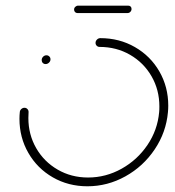

<svg xmlns="http://www.w3.org/2000/svg" viewBox="-20 -652 611 672"><path d="M125.9 -441.5Q125.9 -448.5 130.9 -453.5Q135.9 -458.5 142.6 -458.5Q148.5 -458.5 152.6 -454.4Q156.7 -450.4 156.7 -444.4Q156.7 -437.8 151.5 -432.8Q146.3 -427.8 139.6 -427.8Q133.7 -427.8 129.8 -431.7Q125.9 -435.6 125.9 -441.5ZM314.4 -501.9Q314.4 -508.5 319.4 -513.5Q324.4 -518.5 331.1 -518.5Q397.8 -518.5 452.2 -487.2Q506.7 -455.9 537.8 -401.9Q568.9 -347.8 568.9 -282.2Q568.9 -271.1 567.8 -259.3Q561.5 -188.9 521.5 -129.3Q481.5 -69.6 418.9 -34.8Q356.3 0 285.9 0Q219.3 0 164.8 -31.3Q110.4 -62.6 79.3 -116.7Q48.1 -170.7 48.1 -236.3Q48.1 -247.8 49.3 -259.3Q49.6 -265.6 54.4 -270.2Q59.3 -274.8 65.6 -274.8Q71.9 -274.8 76.1 -270.2Q80.4 -265.6 80 -259.3Q79.3 -252.2 79.3 -238.9Q79.3 -181.1 106.7 -133.5Q134.1 -85.9 181.9 -58.3Q229.6 -30.7 288.1 -30.7Q350.4 -30.7 405.6 -61.5Q460.7 -92.2 496.1 -144.6Q531.5 -197 537 -259.3Q537.8 -265.9 537.8 -279.6Q537.8 -337.4 510.4 -385Q483 -432.6 435.2 -460.2Q387.4 -487.8 328.5 -487.8Q322.6 -487.8 318.5 -491.9Q314.4 -495.9 314.4 -501.9ZM239.3 -618.5Q239.3 -624.1 243.5 -628.1Q247.8 -632.2 253.3 -632.2H428.9Q434.1 -632.2 437.2 -629.1Q440.4 -625.9 440.4 -620.7Q440.4 -614.8 436.3 -610.6Q432.2 -606.3 426.3 -606.3H251.1Q245.9 -606.3 242.6 -609.8Q239.3 -613.3 239.3 -618.5Z"/></svg>

Font: 26F Galaxy Sans Ultra Light
Style: Italic
Weight: 200
Italic angle: -5°
Designer: C₂₉H₂₅N₃O₅
Version: Version 1.200